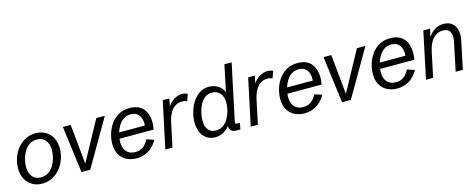

<svg xmlns="http://www.w3.org/2000/svg" viewBox="-33 -1407 5194 2095"><g transform="rotate(-15 2563.5 -360.0)"><path d="M254.9 11.7Q193.8 11.7 145.5 -15.4Q97.2 -42.5 69.1 -93.8Q41 -145 41 -217.3Q41 -277.3 61 -334.7Q81.1 -392.1 118.2 -438.2Q155.3 -484.4 207.3 -511.7Q259.3 -539.1 323.2 -539.1Q384.8 -539.1 433.3 -512Q481.9 -484.9 510 -433.8Q538.1 -382.8 538.1 -310.1Q538.1 -250 518.1 -192.6Q498 -135.3 460.7 -89.1Q423.3 -43 371.1 -15.6Q318.8 11.7 254.9 11.7ZM258.8 -58.1Q309.1 -58.1 345.5 -83.3Q381.8 -108.4 405 -148.2Q428.2 -188 439.2 -232.7Q450.2 -277.3 450.2 -315.9Q450.2 -386.2 415.8 -427.7Q381.3 -469.2 319.3 -469.2Q269.5 -469.2 233.4 -444.1Q197.3 -418.9 174.1 -378.9Q150.9 -338.9 139.9 -294.4Q128.9 -250 128.9 -210.9Q128.9 -140.1 163.3 -99.1Q197.8 -58.1 258.8 -58.1Z M699.2 0 630.9 -527.3H718.8L763.2 -77.6L1008.3 -527.3H1104.5L798.8 0Z M1321.8 11.7Q1260.7 11.7 1210.9 -12.9Q1161.1 -37.6 1132.1 -86.9Q1103 -136.2 1103 -209.5Q1103 -260.7 1119.1 -317.9Q1135.3 -375 1169.4 -425.3Q1203.6 -475.6 1257.3 -507.3Q1311 -539.1 1386.2 -539.1Q1453.6 -539.1 1496.6 -513.2Q1539.6 -487.3 1561.5 -444.1Q1583.5 -400.9 1587.2 -348.6Q1590.8 -296.4 1579.6 -243.7H1193.8Q1191.4 -223.6 1191.4 -205.6Q1191.4 -135.7 1226.6 -96.9Q1261.7 -58.1 1325.7 -58.1Q1375 -58.1 1411.4 -83.3Q1447.8 -108.4 1474.6 -162.1L1558.6 -134.3Q1516.1 -58.6 1454.6 -23.4Q1393.1 11.7 1321.8 11.7ZM1380.4 -469.7Q1333 -469.7 1299.1 -446.8Q1265.1 -423.8 1242.7 -387.5Q1220.2 -351.1 1208 -311H1498.5Q1502.4 -350.6 1492.2 -387Q1481.9 -423.3 1454.8 -446.5Q1427.7 -469.7 1380.4 -469.7Z M1646.5 0 1758.8 -527.3H1833.5L1816.4 -443.4Q1850.6 -492.2 1894.3 -515.6Q1938 -539.1 1978 -539.1Q1996.6 -539.1 2013.4 -534.9Q2030.3 -530.8 2040 -524.9L2013.2 -447.8Q2001 -453.1 1985.6 -456.5Q1970.2 -460 1953.1 -460Q1935.5 -460 1912.4 -453.4Q1889.2 -446.8 1864.5 -427Q1839.8 -407.2 1818.4 -367.7Q1796.9 -328.1 1782.7 -262.2L1727.1 0Z M2208.5 11.7Q2152.3 11.7 2112.3 -16.4Q2072.3 -44.4 2051.3 -93.3Q2030.3 -142.1 2030.3 -203.6Q2030.3 -255.9 2045.9 -314.2Q2061.5 -372.6 2093 -423.6Q2124.5 -474.6 2171.4 -506.8Q2218.3 -539.1 2280.8 -539.1Q2337.4 -539.1 2383.5 -511Q2429.7 -482.9 2447.3 -433.6L2510.3 -732.4H2591.8L2457.5 -98.1Q2454.1 -83 2458 -77.4Q2461.9 -71.8 2475.1 -71.8H2508.8L2494.1 0H2446.8Q2414.1 0 2392.6 -18.6Q2371.1 -37.1 2372.1 -71.3Q2337.4 -28.3 2295.9 -8.3Q2254.4 11.7 2208.5 11.7ZM2234.9 -58.1Q2285.2 -58.1 2320.6 -84.7Q2356 -111.3 2378.4 -152.6Q2400.9 -193.8 2411.4 -238.8Q2421.9 -283.7 2421.9 -320.3Q2421.9 -394.5 2386.2 -431.9Q2350.6 -469.2 2298.3 -469.2Q2251 -469.2 2217 -442.9Q2183.1 -416.5 2161.6 -375Q2140.1 -333.5 2129.9 -287.4Q2119.6 -241.2 2119.6 -201.7Q2119.6 -128.9 2150.9 -93.5Q2182.1 -58.1 2234.9 -58.1Z M2611.3 0 2723.6 -527.3H2798.3L2781.2 -443.4Q2815.4 -492.2 2859.1 -515.6Q2902.8 -539.1 2942.9 -539.1Q2961.4 -539.1 2978.3 -534.9Q2995.1 -530.8 3004.9 -524.9L2978 -447.8Q2965.8 -453.1 2950.4 -456.5Q2935.1 -460 2918 -460Q2900.4 -460 2877.2 -453.4Q2854 -446.8 2829.3 -427Q2804.7 -407.2 2783.2 -367.7Q2761.7 -328.1 2747.6 -262.2L2691.9 0Z M3218.8 11.7Q3157.7 11.7 3107.9 -12.9Q3058.1 -37.6 3029.1 -86.9Q3000 -136.2 3000 -209.5Q3000 -260.7 3016.1 -317.9Q3032.2 -375 3066.4 -425.3Q3100.6 -475.6 3154.3 -507.3Q3208 -539.1 3283.2 -539.1Q3350.6 -539.1 3393.6 -513.2Q3436.5 -487.3 3458.5 -444.1Q3480.5 -400.9 3484.1 -348.6Q3487.8 -296.4 3476.6 -243.7H3090.8Q3088.4 -223.6 3088.4 -205.6Q3088.4 -135.7 3123.5 -96.9Q3158.7 -58.1 3222.7 -58.1Q3272 -58.1 3308.3 -83.3Q3344.7 -108.4 3371.6 -162.1L3455.6 -134.3Q3413.1 -58.6 3351.6 -23.4Q3290 11.7 3218.8 11.7ZM3277.3 -469.7Q3230 -469.7 3196 -446.8Q3162.1 -423.8 3139.6 -387.5Q3117.2 -351.1 3105 -311H3395.5Q3399.4 -350.6 3389.2 -387Q3378.9 -423.3 3351.8 -446.5Q3324.7 -469.7 3277.3 -469.7Z M3643.1 0 3574.7 -527.3H3662.6L3707 -77.6L3952.1 -527.3H4048.3L3742.7 0Z M4265.6 11.7Q4204.6 11.7 4154.8 -12.9Q4105 -37.6 4075.9 -86.9Q4046.9 -136.2 4046.9 -209.5Q4046.9 -260.7 4063 -317.9Q4079.1 -375 4113.3 -425.3Q4147.5 -475.6 4201.2 -507.3Q4254.9 -539.1 4330.1 -539.1Q4397.5 -539.1 4440.4 -513.2Q4483.4 -487.3 4505.4 -444.1Q4527.3 -400.9 4531 -348.6Q4534.7 -296.4 4523.4 -243.7H4137.7Q4135.3 -223.6 4135.3 -205.6Q4135.3 -135.7 4170.4 -96.9Q4205.6 -58.1 4269.5 -58.1Q4318.8 -58.1 4355.2 -83.3Q4391.6 -108.4 4418.5 -162.1L4502.4 -134.3Q4460 -58.6 4398.4 -23.4Q4336.9 11.7 4265.6 11.7ZM4324.2 -469.7Q4276.9 -469.7 4242.9 -446.8Q4209 -423.8 4186.5 -387.5Q4164.1 -351.1 4151.9 -311H4442.4Q4446.3 -350.6 4436 -387Q4425.8 -423.3 4398.7 -446.5Q4371.6 -469.7 4324.2 -469.7Z M4591.3 0 4702.1 -527.3H4777.8L4759.3 -438Q4788.1 -482.9 4831.1 -511Q4874 -539.1 4931.6 -539.1Q4990.2 -539.1 5026.4 -510Q5062.5 -481 5075 -430.7Q5087.4 -380.4 5073.7 -315.9L5007.3 0H4926.3L4994.6 -325.2Q5008.3 -389.2 4987.1 -430.4Q4965.8 -471.7 4905.3 -471.7Q4845.2 -471.7 4798.1 -424.3Q4751 -377 4729.5 -274.9L4671.9 0Z"/></g></svg>

Font: Schibsted Grotesk
Style: Italic
Weight: 400
Italic angle: -12°
Designer: Bakken & Baeck AS, Henrik Kongsvoll
Foundry: Schibsted ASA
Version: Version 1.100; ttfautohint (v1.8.4.7-5d5b);gftools[0.9.25]